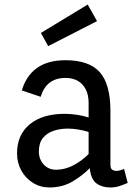

<svg xmlns="http://www.w3.org/2000/svg" viewBox="-20 -810 607 845"><path d="M198 15Q158 15 125.5 -5Q93 -25 74 -59Q55 -93 55 -135Q55 -217 111 -263Q167 -309 264 -309Q291 -309 318 -305Q345 -301 370 -293V-356Q370 -408 343 -437.5Q316 -467 268 -467Q184 -467 159 -384L76 -412Q116 -545 268 -545Q372 -545 419 -492.5Q466 -440 466 -321V-85Q466 -69 473.5 -63.5Q481 -58 492 -58Q500 -58 509.5 -60.5Q519 -63 526 -67L542 -5Q526 2 507 8.5Q488 15 465 15Q429 15 404.5 -3Q380 -21 375 -70Q344 -38 299.5 -11.5Q255 15 198 15ZM227 -63Q265 -63 302 -82Q339 -101 370 -132V-229Q349 -236 325 -240Q301 -244 278 -244Q245 -244 216 -234.5Q187 -225 169 -203Q151 -181 151 -143Q151 -110 172 -86.5Q193 -63 227 -63ZM192 -607 160 -665 366 -790 407 -717Z"/></svg>

Font: Orienta
Style: Regular
Weight: 400
Designer: Eduardo Rodriguez Tunni
Foundry: Eduardo Rodriguez Tunni
Version: Version 1.002; ttfautohint (v1.8.4.7-5d5b);gftools[0.9.23]